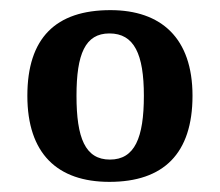

<svg xmlns="http://www.w3.org/2000/svg" viewBox="-20 -739 434 379"><path d="M196 -380C303 -380 360 -436 360 -550C360 -664 298 -719 198 -719C90 -719 34 -664 34 -550C34 -436 93 -380 196 -380ZM197 -424C148 -424 131 -467 131 -550C131 -632 148 -673 196 -673C245 -673 264 -632 264 -550C264 -467 246 -424 197 -424Z"/></svg>

Font: Noto Serif Armenian SemiCondensed SemiBold
Style: Regular
Weight: 600
Width: 4
Designer: Monotype Design Team
Foundry: Monotype Imaging Inc.
Version: Version 2.008